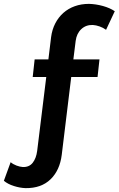

<svg xmlns="http://www.w3.org/2000/svg" viewBox="-137 -772 613 992"><path d="M342 -643Q307 -644 283 -621.5Q259 -599 254 -561L242 -465H377L367 -374H231L182 28Q172 108 124 154.5Q76 201 -5 200Q-34 199 -65.5 189Q-97 179 -117 162L-82 66Q-69 77 -51.5 83.5Q-34 90 -19 91Q14 92 32 69Q50 46 55 8L102 -374H32L42 -465H113L127 -580Q132 -619 148.5 -651Q165 -683 190.5 -705.5Q216 -728 249.5 -740Q283 -752 323 -752Q359 -751 395 -741Q431 -731 456 -714L411 -618Q396 -629 377.5 -635.5Q359 -642 342 -643Z"/></svg>

Font: QuotatisMedium
Style: Regular
Weight: 500
Designer: Julieta Ulanovsky
Foundry: Quotatis-Medium
Version: Version 4.000;PS 004.000;hotconv 1.0.88;makeotf.lib2.5.64775